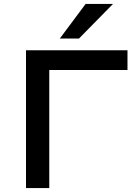

<svg xmlns="http://www.w3.org/2000/svg" viewBox="-20 -962 701 982"><path d="M113 0V-705H632V-604H232V0ZM286 -765 418 -942H558L384 -765Z"/></svg>

Font: Nunito Sans 7pt SemiExpanded SemiBold
Style: Regular
Weight: 600
Width: 6
Designer: Vernon Adams
Foundry: Vernon Adams
Version: Version 3.101;gftools[0.9.27]